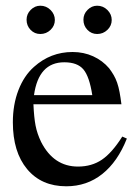

<svg xmlns="http://www.w3.org/2000/svg" viewBox="-20 -642 484 672"><path d="M424 -157Q392 -76 338 -33Q284 10 212 10Q125 10 75 -50Q25 -110 25 -214Q25 -276 44.5 -326.5Q64 -377 99 -408Q157 -460 234 -460Q273 -460 306 -445Q339 -430 362 -403Q371 -391 378 -379Q385 -367 390 -352.5Q395 -338 398.5 -319.5Q402 -301 405 -277H97Q99 -231 104.5 -202.5Q110 -174 124 -145Q168 -59 253 -59Q301 -59 336.5 -83Q372 -107 408 -164ZM303 -309Q293 -374 272 -399Q251 -424 205 -424Q115 -424 99 -309ZM121 -622Q142 -622 157 -607Q172 -592 172 -572Q172 -552 157 -537.5Q142 -523 121 -523Q101 -523 87 -537.5Q73 -552 73 -573Q73 -593 87.5 -607.5Q102 -622 121 -622ZM320 -622Q341 -622 356 -607Q371 -592 371 -572Q371 -552 356 -537.5Q341 -523 320 -523Q300 -523 286 -537.5Q272 -552 272 -573Q272 -593 286.5 -607.5Q301 -622 320 -622Z"/></svg>

Font: Klingon pIqaD vaHbo'
Style: Regular
Weight: 400
Width: 0
Designer: Mike Neff (qa'vaj)
Foundry: Mike Neff and Michael Everson
Version: Version 2.003